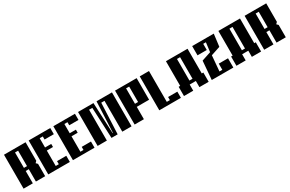

<svg xmlns="http://www.w3.org/2000/svg" viewBox="93 -1298 3254 2156"><g transform="rotate(-30 1720.0 -220.0)"><path d="M20 -440H300V-200L280 -180L300 -160V0H180V-160H140V0H20ZM140 -400V-200H180V-400Z M340 -440H620V-360H500V-400H460V-280H540V-240H460V-40H500V-80H620V0H340Z M660 -440H940V-360H820V-400H780V-280H860V-240H780V-40H820V-80H940V0H660Z M980 -440H1180L1198 -40H1202L1220 -440H1420V0H1300V-400H1258L1240 0H1160L1142 -400H1100V0H980Z M1460 -440H1740V-160H1580V0H1460ZM1580 -400V-200H1620V-400Z M1780 -440H1900V-40H1940V-80H2060V0H1780Z M2120 -440H2400V-120H2420V0H2300V-80H2220V0H2100V-120H2120ZM2240 -400V-120H2280V-400Z M2460 -440H2740L2720 -280L2600 -240L2583 -40H2620V-120H2740V0H2460L2480 -240L2600 -280L2615 -400H2580V-320H2460Z M2800 -440H3080V-120H3100V0H2980V-80H2900V0H2780V-120H2800ZM2920 -400V-120H2960V-400Z M3140 -440H3420V-200L3400 -180L3420 -160V0H3300V-160H3260V0H3140ZM3260 -400V-200H3300V-400Z"/></g></svg>

Font: SOV_poster
Style: Bold
Weight: 700
Version: Version 1.00